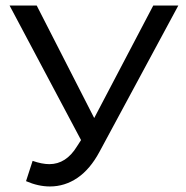

<svg xmlns="http://www.w3.org/2000/svg" viewBox="-20 -664 675 697"><path d="M627.4 -644H536.4L322 -235.5L113.2 -644H14.7L274.2 -155.5L259.4 -132.5C233.1 -89.5 199.6 -68.1 159.2 -68.1C141.4 -68.1 121.1 -72.1 98.4 -80L74.5 -6.4C104 6.4 132.8 12.9 161 12.9C197.2 12.9 230.6 2.5 261.3 -18.4C291.9 -39.3 318.6 -70.8 341.3 -113.2Z"/></svg>

Font: Montserrat Ace
Style: Regular
Weight: 500
Designer: Julieta Ulanovsky
Foundry: Julieta Ulanovsky
Version: Version 1